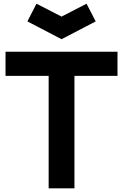

<svg xmlns="http://www.w3.org/2000/svg" viewBox="-20 -1034 675 1054"><path d="M505.4 -916.5 317.9 -818.8 130.4 -916.5 180.2 -1013.7 317.9 -942.9 455.1 -1013.7ZM625 -750V-617.7H388.7V0H247.1V-617.7H10.3V-750Z"/></svg>

Font: Manrope3 ExtraBold
Style: Bold
Weight: 800
Width: 4
Designer: Mikhail Sharanda
Foundry: Mikhail Sharanda
Version: Version 3.000;PS 003.000;hotconv 1.0.88;makeotf.lib2.5.64775